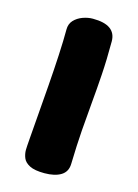

<svg xmlns="http://www.w3.org/2000/svg" viewBox="-93 -605 482 673"><g transform="rotate(15 148.0 -268.5)"><path d="M79.9 -491.7Q79.9 -511.9 92.2 -525.2Q104.6 -538.4 123.2 -545.3Q141.9 -552.1 159.9 -552.1Q202.2 -552.1 223.1 -537.1Q244 -522 244 -492.4Q244 -424.3 240.4 -370.7Q236.9 -317 232.3 -267.6Q227.8 -218.1 223.7 -163.9Q219.7 -109.8 217.9 -40.4Q217.1 -12.1 195.2 1.4Q173.2 15 135.3 15Q100 15 81.7 5.7Q63.4 -3.7 57.6 -17.9Q51.8 -32.1 51.8 -47.1Q51.8 -56.1 54.6 -91.3Q57.3 -126.6 61.4 -177.5Q65.4 -228.4 69.9 -286.1Q74.3 -343.8 77.1 -397.7Q79.9 -451.6 79.9 -491.7Z"/></g></svg>

Font: Playpen Sans
Style: Regular
Weight: 400
Designer: Laura Meseguer, Veronika Burian, José Scaglione, Kostas Bartsokas, Vera Evstafieva, Tom Grace, Yorlmar Campos
Foundry: TypeTogether
Version: Version 2.000